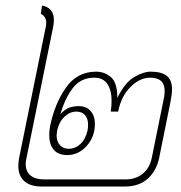

<svg xmlns="http://www.w3.org/2000/svg" viewBox="-20 -682 661 702"><path d="M47 -75Q47 -90 50 -105L147 -582Q149 -588 149 -600Q149 -621 129 -632L134 -662Q177 -653 177 -609Q177 -597 174 -582L77 -105Q74 -93 74 -82Q74 -55 91.5 -40.5Q109 -26 141 -26H438Q476 -26 501.5 -46.5Q527 -67 535 -105L580 -327Q582 -336 582 -350Q582 -398 529 -398Q491 -398 457 -364Q423 -330 412 -274H385Q388 -295 388 -314Q388 -352 372.5 -375Q357 -398 325 -398Q276 -398 247 -361Q218 -324 201 -265Q219 -284 235 -289Q251 -294 267 -294Q296 -294 311.5 -276Q327 -258 327 -229Q327 -182 297 -148.5Q267 -115 226 -115Q193 -115 176.5 -134.5Q160 -154 160 -187Q160 -202 163 -220Q180 -303 221 -361.5Q262 -420 332 -420Q361 -420 385 -400.5Q409 -381 409 -324Q437 -381 471 -400.5Q505 -420 530 -420Q571 -420 590 -404.5Q609 -389 609 -355Q609 -340 604 -313L562 -105Q552 -57 520 -28.5Q488 0 436 0H133Q90 0 68.5 -20Q47 -40 47 -75ZM300 -205Q302 -213 302 -226Q302 -249 290.5 -261.5Q279 -274 259 -274Q236 -274 216 -255.5Q196 -237 189 -205Q187 -191 187 -187Q187 -164 199.5 -151Q212 -138 231 -138Q255 -138 274 -155.5Q293 -173 300 -205Z"/></svg>

Font: Trirong Thin
Style: Italic
Weight: 250
Italic angle: -12°
Designer: Katatrad Team
Foundry: CadsonDemak
Version: Version 1.001